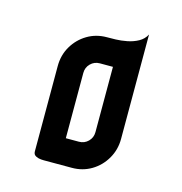

<svg xmlns="http://www.w3.org/2000/svg" viewBox="-87 -680 674 710"><g transform="rotate(15 250.0 -325.0)"><path d="M250 -50Q209 -50 175.5 -70Q142 -90 122 -124.5Q102 -159 102 -200V-400Q102 -442 122 -476Q142 -510 175.5 -530Q209 -550 250 -550Q291 -550 324.5 -530Q358 -510 378 -476Q398 -442 398 -400V-200Q398 -159 378 -124.5Q358 -90 324.5 -70Q291 -50 250 -50ZM142 -50Q142 -50 132 -50.5Q122 -51 112 -56Q102 -61 102 -73V-281L250 -50ZM200 -150H250Q271 -150 285.5 -164.5Q300 -179 300 -200V-450H250Q229 -450 214.5 -435.5Q200 -421 200 -400ZM398 -400 250 -550Q263 -550 283.5 -550.5Q304 -551 327 -555.5Q350 -560 369 -570.5Q388 -581 398 -600Z"/></g></svg>

Font: Reem Kufi Fun
Style: Regular
Weight: 400
Designer: Khaled Hosny
Version: Version 1.005